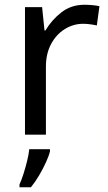

<svg xmlns="http://www.w3.org/2000/svg" viewBox="-20 -566 453 807"><path d="M335 -546Q350 -546 367.5 -544.5Q385 -543 398 -540L387 -459Q374 -462 358.5 -464Q343 -466 329 -466Q288 -466 252 -443.5Q216 -421 194.5 -380.5Q173 -340 173 -286V0H85V-536H157L167 -438H171Q197 -482 238 -514Q279 -546 335 -546ZM190 70Q186 88 173.5 115.5Q161 143 144.5 171Q128 199 110 221H62V209Q70 192 78.5 165.5Q87 139 94 110.5Q101 82 103 61H190Z"/></svg>

Font: Noto Sans Bassa Vah
Style: Regular
Weight: 400
Designer: Monotype Design Team
Foundry: Monotype Imaging Inc.
Version: Version 2.002